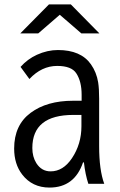

<svg xmlns="http://www.w3.org/2000/svg" viewBox="-20 -805 540 867"><path d="M201.2 -785.2H299.8L428.7 -654.3H347.2L250 -738.3L152.8 -654.3H71.8ZM348.6 -350.1V-377Q348.6 -437 324.7 -473.6Q303.2 -507.3 238.3 -507.3Q168 -507.3 112.8 -448.2L72.8 -502.9Q104 -538.1 146.5 -557.6Q193.8 -579.1 241.7 -579.1Q345.2 -579.1 390.6 -514.6Q416 -478.5 423.3 -432.6Q427.7 -404.3 427.7 -359.9V-145Q427.7 -37.6 450.7 24.9H378.9Q365.2 -16.6 358.9 -71.8H355Q316.4 42 203.6 42Q125.5 42 80.1 -17.1Q43.9 -64 43.9 -134.3Q43.9 -240.2 118.2 -295.4Q191.4 -350.1 310.5 -350.1ZM347.7 -286.1H311.5Q126 -286.1 126 -136.7Q126 -97.2 144 -68.4Q167.5 -31.2 208.5 -31.2Q265.1 -31.2 304.7 -90.3Q347.7 -154.3 347.7 -234.9Z"/></svg>

Font: BIZ UDGothic
Style: Regular
Weight: 400
Monospace: yes
Designer: TypeBank Co., Ltd.
Foundry: Morisawa Inc.
Version: Version 1.05